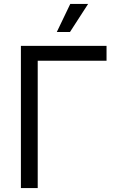

<svg xmlns="http://www.w3.org/2000/svg" viewBox="-20 -962 609 982"><path d="M524.9 -727.5V-651.4H172.9V0H86.9V-727.5ZM270.5 -798.3 339.4 -941.9H430.7L337.9 -798.3Z"/></svg>

Font: V-Inter
Style: Regular-375
Weight: 375
Designer: Rasmus Andersson
Foundry: rsms
Version: Version 4.000;git-4146feb